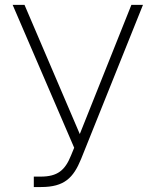

<svg xmlns="http://www.w3.org/2000/svg" viewBox="-20 -747 630 777"><path d="M116.8 9.9H146.3C240.4 9.9 277 -27.3 308.2 -103.7L558.6 -727.3H511.7L302.9 -204.5L79.2 -727.3H31.2L280.2 -149.1L267.4 -117.9C243.3 -58.2 213.4 -32.3 144.5 -32.3H116.8Z"/></svg>

Font: Karasuma Gothic
Style: Thin
Weight: 200
Designer: Rasmus Andersson / Ryoko Ishizuka
Foundry: rsms
Version: Version 1.00